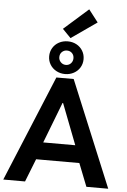

<svg xmlns="http://www.w3.org/2000/svg" viewBox="-74 -1249 858 1300"><g transform="rotate(5 355.5 -599.5)"><path d="M296.9 -719.7H414.6L712.4 0H564L502.4 -156.2H208.5L147 0H-1ZM235.8 -858.9Q235.8 -890.1 251.2 -915.8Q266.6 -941.4 293.5 -955.8Q320.3 -970.2 353 -970.2Q385.7 -970.2 412.4 -955.8Q439 -941.4 454.3 -916Q469.7 -890.6 469.7 -858.9Q469.7 -828.1 454.6 -802.7Q439.5 -777.3 412.6 -762.7Q385.7 -748 353 -748Q320.3 -748 293.5 -762.7Q266.6 -777.3 251.2 -802.7Q235.8 -828.1 235.8 -858.9ZM400.9 -859.4Q400.9 -880.4 387.5 -894Q374 -907.7 353 -907.7Q332.5 -907.7 318.6 -894Q304.7 -880.4 304.7 -858.9Q304.7 -838.9 318.8 -824.5Q333 -810.1 353 -810.1Q374 -810.1 387.5 -824.5Q400.9 -838.9 400.9 -859.4ZM312.5 -1051.8 478.5 -1198.7 543 -1115.2 369.1 -993.7ZM464.4 -273.9 357.4 -551.3H353.5L246.6 -273.9Z"/></g></svg>

Font: Reddit Sans
Style: Bold
Weight: 700
Designer: Stephen Hutchings
Foundry: Reddit
Version: Version 1.013